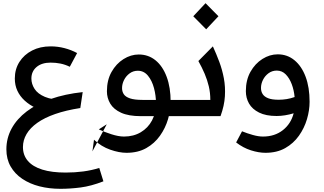

<svg xmlns="http://www.w3.org/2000/svg" viewBox="-20 -729 2033 1205"><path d="M359 456Q289 456 228 440.5Q167 425 120 393.5Q73 362 46.5 315.5Q20 269 20 208Q20 138 53 77.5Q86 17 148 -30Q210 -77 299 -108Q388 -139 499 -151L484 -51Q394 -37 326.5 -13.5Q259 10 214 42Q169 74 146.5 112.5Q124 151 124 194Q124 245 155 281Q186 317 245.5 335.5Q305 354 392 354Q450 354 502.5 347Q555 340 603 325L629 409Q552 439 486.5 447.5Q421 456 359 456ZM303 -16Q250 -30 207.5 -50Q165 -70 135 -97.5Q105 -125 89 -159.5Q73 -194 73 -236Q73 -295 102 -340.5Q131 -386 181.5 -412Q232 -438 298 -438Q342 -438 384.5 -427Q427 -416 464 -396L418 -310Q389 -324 359.5 -330Q330 -336 298 -336Q242 -336 209.5 -308.5Q177 -281 177 -236Q177 -202 197 -171Q217 -140 262 -121Q307 -102 380 -102Z M774 230Q728 230 672 210.5Q616 191 570 148L560 221L650 51L600 83Q634 99 679 113.5Q724 128 758 128Q818 128 863.5 101Q909 74 934 27Q959 -20 959 -81Q959 -129 946.5 -176Q934 -223 908.5 -254Q883 -285 845 -285Q816 -285 793.5 -268.5Q771 -252 758.5 -227Q746 -202 746 -176Q746 -154 757 -137.5Q768 -121 796 -111.5Q824 -102 874 -102H1121V0H864Q787 0 740 -21.5Q693 -43 672 -78.5Q651 -114 651 -156Q651 -226 680 -277.5Q709 -329 755 -358Q801 -387 851 -387Q911 -387 956 -350.5Q1001 -314 1026 -247Q1051 -180 1051 -90Q1051 -37 1034.5 19Q1018 75 984 123Q950 171 898 200.5Q846 230 774 230Z M1121 0V-102H1300Q1300 -147 1290.5 -187Q1281 -227 1264.5 -266Q1248 -305 1225 -346L1316 -438Q1338 -390 1356.5 -340.5Q1375 -291 1385 -237.5Q1395 -184 1391.5 -125Q1388 -66 1364 0ZM1274 -545 1193 -627 1270 -709 1351 -627Z M1723 -388Q1783 -388 1828 -351Q1873 -314 1898 -247.5Q1923 -181 1923 -90Q1923 -37 1906.5 19Q1890 75 1856 123Q1822 171 1770 200.5Q1718 230 1646 230Q1604 230 1555 214.5Q1506 199 1462 165L1499 95Q1531 108 1566.5 118Q1602 128 1630 128Q1704 128 1755 88Q1806 48 1823 -18Q1797 -10 1769.5 -5.5Q1742 -1 1716 -1Q1649 -1 1606 -22.5Q1563 -44 1543 -79Q1523 -114 1523 -157Q1523 -227 1552 -278.5Q1581 -330 1627 -359Q1673 -388 1723 -388ZM1618 -177Q1618 -155 1628.5 -138.5Q1639 -122 1663 -112.5Q1687 -103 1729 -103Q1754 -103 1779 -107Q1804 -111 1829 -120Q1825 -163 1811 -200.5Q1797 -238 1773.5 -262Q1750 -286 1717 -286Q1688 -286 1665.5 -269.5Q1643 -253 1630.5 -228Q1618 -203 1618 -177Z"/></svg>

Font: Lexend Medium
Style: Regular
Weight: 500
Designer: Bonnie Shaver-Troup, Thomas Jockin
Foundry: Lexend
Version: Version 1.005